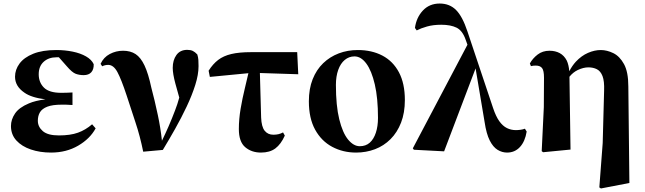

<svg xmlns="http://www.w3.org/2000/svg" viewBox="-20 -846 3647 1086"><path d="M269 17Q206 17 154.5 -0.5Q103 -18 72.5 -51.5Q42 -85 42 -133Q42 -170 65 -204Q88 -238 143 -261Q180 -277 237 -284Q157 -294 118 -322Q65 -358 65 -412Q65 -452 90.5 -486.5Q116 -521 168 -542Q220 -563 299 -563Q347 -563 391 -554Q435 -545 466.5 -527Q498 -509 510 -483Q511 -454 496.5 -437.5Q482 -421 453 -421Q429 -421 408.5 -428.5Q388 -436 358 -471L313 -522Q306 -522 300 -522Q255 -522 227 -496.5Q199 -471 199 -426Q199 -380 228.5 -350.5Q258 -321 326 -321Q342 -321 356.5 -321.5Q371 -322 390 -323V-252Q365 -254 352 -254H329Q277 -254 247.5 -242.5Q218 -231 206 -211Q194 -191 194 -163Q194 -129 222 -104.5Q250 -80 313 -80Q378 -80 421 -95.5Q464 -111 501 -143L521 -120Q489 -61 422 -22Q355 17 269 17Z M790 12Q772 -77 746 -154.5Q720 -232 697 -304Q666 -398 644 -438.5Q622 -479 592 -479Q574 -479 558 -471L549 -485Q566 -522 601 -540.5Q636 -559 676 -559Q718 -559 747 -540Q776 -521 797.5 -475.5Q819 -430 836 -350Q855 -279 873 -194Q888 -124 896 -50Q916 -91 933 -130Q953 -176 970 -221Q984 -257 994 -294Q981 -338 972 -373Q957 -429 957 -462Q957 -506 978 -535Q999 -564 1039 -564Q1058 -564 1070.5 -558Q1083 -552 1096 -538Q1101 -522 1102 -507.5Q1103 -493 1103 -472Q1103 -424 1084.5 -365.5Q1066 -307 1036 -243.5Q1006 -180 970.5 -117Q935 -54 901 2Z M1167 -411 1160 -446Q1184 -484 1214 -507Q1244 -530 1288.5 -540.5Q1333 -551 1399 -551H1661L1667 -426L1450 -433L1457 -181Q1459 -129 1477 -106.5Q1495 -84 1526 -84Q1542 -84 1555 -87Q1568 -90 1581 -97L1591 -79Q1569 -30 1537.5 -6.5Q1506 17 1456 17Q1403 17 1367 -13.5Q1331 -44 1331 -116Q1331 -172 1341 -231Q1351 -290 1365 -347Q1375 -392 1385 -432Z M1994 17Q1920 17 1859 -15.5Q1798 -48 1762.5 -112.5Q1727 -177 1727 -273Q1727 -344 1748.5 -398Q1770 -452 1808 -488.5Q1846 -525 1896 -544Q1946 -563 2004 -563Q2083 -563 2143 -531.5Q2203 -500 2236.5 -437Q2270 -374 2270 -280Q2270 -208 2248.5 -152.5Q2227 -97 2189 -59Q2151 -21 2101 -2Q2051 17 1994 17ZM2015 -19Q2049 -19 2071.5 -39Q2094 -59 2106 -95.5Q2118 -132 2118 -179Q2118 -291 2100 -368.5Q2082 -446 2052 -486.5Q2022 -527 1985 -527Q1954 -527 1930 -507Q1906 -487 1893 -450.5Q1880 -414 1880 -366Q1880 -248 1899 -171Q1918 -94 1949 -56.5Q1980 -19 2015 -19Z M2321 1 2315 -7 2624 -593 2614 -621Q2596 -673 2562.5 -689.5Q2529 -706 2476 -706Q2430 -706 2395 -696Q2360 -686 2337 -674L2327 -688Q2335 -747 2372 -786.5Q2409 -826 2467 -826Q2523 -826 2559.5 -789.5Q2596 -753 2624 -668L2769 -235Q2785 -187 2804.5 -160Q2824 -133 2847.5 -121.5Q2871 -110 2898 -110Q2910 -110 2924.5 -112Q2939 -114 2949 -118L2959 -102Q2950 -46 2921 -14.5Q2892 17 2848 17Q2820 17 2794.5 1.5Q2769 -14 2750 -51.5Q2731 -89 2721 -156L2670 -459L2492 10Z M3044 9 3056 -240 3057 -406Q3057 -447 3046 -461Q3035 -475 3011 -475Q3004 -475 2997.5 -474.5Q2991 -474 2983 -472L2977 -487Q2993 -516 3021 -537.5Q3049 -559 3088 -559Q3121 -559 3146 -545.5Q3171 -532 3186 -503Q3197 -479 3200 -443Q3216 -474 3237 -497Q3269 -531 3306 -547Q3343 -563 3378 -563Q3413 -563 3449 -545.5Q3485 -528 3509.5 -483.5Q3534 -439 3534 -357L3540 189L3379 220L3370 214L3389 -37L3397 -334Q3399 -387 3388 -415.5Q3377 -444 3356 -454.5Q3335 -465 3308 -465Q3280 -465 3248 -450Q3221 -437 3201 -412L3207 0L3052 15Z"/></svg>

Font: Early Summer Mincho Heavy
Style: Regular
Weight: 900
Designer: GuiWonder
Version: Version 1.002